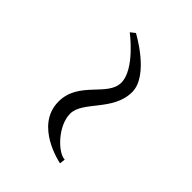

<svg xmlns="http://www.w3.org/2000/svg" viewBox="9 -502 549 549"><g transform="rotate(-45 283.5 -227.0)"><path d="M92 -162C92 -189 146 -244 196 -244C247 -244 288 -162 365 -162C433 -162 492 -274 492 -274L481 -288C481 -288 417 -203 362 -203C306 -203 279 -292 197 -292C99 -292 75 -164 75 -164Z"/></g></svg>

Font: Cantique Normal
Style: Regular
Weight: 400
Designer: Sébastien Hayez
Foundry: Sébastien Hayez & Ariel Martín Pérez
Version: Version 1.000;hotconv 1.0.109;makeotfexe 2.5.65596